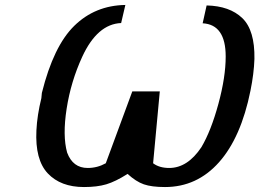

<svg xmlns="http://www.w3.org/2000/svg" viewBox="-20 -736 1047 775"><path d="M147 -340 149 -361Q196 -550 280 -632Q364 -714 486 -716L469 -643Q373 -639 312 -507Q266 -407 249 -297.5Q232 -188 251 -120Q274 -58 334 -58Q373 -58 407 -77L514 -367H625L598 -77Q623 -58 663 -58Q737 -58 793 -142Q832 -208 861.5 -316.5Q891 -425 891 -508Q891 -637 798 -642L814 -714Q907 -712 958 -663Q1009 -614 1007 -498Q1005 -439 991 -370Q953 -181 864 -81Q775 19 646 19Q592 19 560.5 8Q529 -3 495 -34Q446 -3 409 8Q372 19 319 19Q225 19 173 -36Q121 -91 127 -210Q130 -271 147 -340Z"/></svg>

Font: Coval
Style: Medium Italic
Weight: 500
Foundry: Context Ltd
Version: Version 001.000